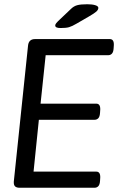

<svg xmlns="http://www.w3.org/2000/svg" viewBox="-20 -884 586 904"><path d="M265 -752Q240 -752 240 -764Q240 -769 244.5 -774.5Q249 -780 253 -784L313 -841Q327 -855 343.5 -859.5Q360 -864 391 -864Q414 -864 428.5 -859.5Q443 -855 443 -847Q443 -838 433.5 -829.5Q424 -821 398 -806L341 -773Q319 -760 305 -756Q291 -752 265 -752ZM72 0Q58 0 51 -6.5Q44 -13 45 -29L112 -669Q115 -700 145 -700H497Q517 -700 516 -672L515 -657Q514 -639 507 -631.5Q500 -624 489 -624H195L171 -396H433Q453 -396 452 -368L451 -353Q450 -335 443 -327.5Q436 -320 425 -320H163L138 -76H433Q453 -76 452 -48L451 -33Q450 -15 443 -7.5Q436 0 425 0Z"/></svg>

Font: Asap
Style: Italic
Weight: 400
Italic angle: -6°
Designer: Pablo Cosgaya
Foundry: Omnibus-Type
Version: Version 3.001; ttfautohint (v1.8.3)